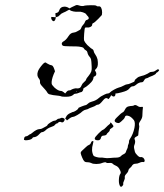

<svg xmlns="http://www.w3.org/2000/svg" viewBox="-20 -656 645 754"><path d="M413 -173Q413 -179 421 -168Q426 -162 425.5 -159.5Q425 -157 417 -152Q411 -149 411 -145Q411 -141 405.5 -136.5Q400 -132 399 -129Q398 -124 383 -123Q379 -122 377 -117Q375 -105 365 -105Q352 -105 352 -112Q352 -117 366 -131Q380 -145 384 -146Q388 -147 396 -155.5Q404 -164 408.5 -167Q413 -170 413 -173ZM218 -192Q223 -195 230.5 -191.5Q238 -188 230 -178Q226 -174 221 -176Q214 -180 208 -174Q206 -171 203 -171Q200 -171 196.5 -166.5Q193 -162 190 -161Q172 -155 163 -148Q152 -137 145 -137Q141 -137 135 -130Q124 -117 111 -117Q109 -117 106 -112Q100 -106 81 -105Q74 -106 74 -108Q75 -111 75 -113.5Q75 -116 77.5 -118.5Q80 -121 84 -121Q87 -121 92 -125Q97 -129 98.5 -129Q100 -129 105 -133Q124 -149 135 -149Q142 -149 147.5 -152.5Q153 -156 158.5 -158.5Q164 -161 166 -164Q167 -168 178 -175Q189 -182 194 -182Q199 -182 203 -186Q207 -190 211 -190Q215 -190 218 -192ZM506 -242Q511 -246 520 -240Q527 -235 534 -236Q539 -237 540.5 -236Q542 -235 541 -231Q540 -227 539 -200Q538 -191 531 -181Q524 -171 526 -165.5Q528 -160 526 -151Q524 -141 523 -126Q523 -123 518 -121Q505 -115 509 -108Q513 -100 508 -87Q505 -81 507 -72Q509 -63 510 -59Q511 -55 519 -46.5Q527 -38 532.5 -39Q538 -40 543 -36Q549 -29 548 -23.5Q547 -18 539 -20Q534 -20 527 -16.5Q520 -13 512 -13Q502 -13 497 -3Q494 1 489.5 4.5Q485 8 484 14Q483 20 476 27Q469 34 470 40Q471 46 467 54Q463 62 464 65.5Q465 69 461 74Q454 82 450 72Q446 63 447 47.5Q448 32 453 26Q457 21 448 6Q443 -2 434.5 -5.5Q426 -9 422.5 -13Q419 -17 409 -16Q399 -15 398 -17Q395 -21 381 -16Q372 -12 358 -12Q344 -12 338 -16Q331 -19 322.5 -19Q314 -19 311 -23Q308 -25 303 -36.5Q298 -48 297 -54Q296 -59 303 -65Q310 -71 317 -78Q324 -85 329.5 -87Q335 -89 337 -95Q339 -101 343 -102Q347 -102 347 -100.5Q347 -99 345 -91Q337 -65 347 -45Q349 -42 358 -39.5Q367 -37 373 -37Q380 -38 389.5 -36Q399 -34 412.5 -35.5Q426 -37 436 -37Q450 -37 456 -44Q458 -47 465.5 -50.5Q473 -54 474.5 -59.5Q476 -65 479 -70.5Q482 -76 482 -80.5Q482 -85 484.5 -90Q487 -95 486.5 -99.5Q486 -104 490 -110Q503 -129 508 -154Q512 -175 506 -184Q494 -199 484 -201Q472 -205 470 -195Q468 -189 456 -179Q450 -174 447.5 -173Q445 -172 438 -174Q432 -176 430.5 -180.5Q429 -185 438 -194Q455 -212 464 -216Q467 -218 471.5 -227Q476 -236 484 -238Q492 -240 497.5 -240Q503 -240 506 -242ZM580 -359Q564 -353 560 -350Q558 -349 553.5 -348Q549 -347 545.5 -340Q542 -333 537 -333Q525 -333 513 -322Q507 -317 501 -317Q495 -317 489.5 -310Q484 -303 477 -300Q471 -297 456 -293Q441 -289 436 -289Q433 -289 433 -288Q434 -285 432.5 -281.5Q431 -278 428 -277Q424 -276 420 -279.5Q416 -283 416 -281.5Q416 -280 411.5 -273.5Q407 -267 406 -267Q405 -267 401 -270Q394 -274 384 -261Q371 -245 365 -245Q360 -245 356.5 -242Q353 -239 341.5 -235Q330 -231 327.5 -229Q325 -227 317.5 -225.5Q310 -224 304 -219Q297 -212 284 -204.5Q271 -197 267 -197Q260 -197 248 -187L243 -183L240 -187L236 -190L240 -198Q244 -206 254 -211Q264 -216 265 -216Q269 -216 276.5 -220.5Q284 -225 286 -228Q289 -233 289 -233Q290 -234 302 -238.5Q314 -243 316 -243Q319 -243 325.5 -249Q332 -255 341 -257Q357 -261 368 -271Q374 -276 378.5 -278.5Q383 -281 391 -285Q399 -289 404 -289Q409 -289 412 -293Q417 -298 428 -304Q439 -310 446 -312Q455 -314 465 -319.5Q475 -325 479.5 -325Q484 -325 492 -328.5Q500 -332 504.5 -334Q509 -336 509 -339Q509 -342 511 -343.5Q513 -345 518.5 -350Q524 -355 535 -357.5Q546 -360 549.5 -362Q553 -364 557 -365.5Q561 -367 565.5 -370.5Q570 -374 577.5 -374Q585 -374 592 -379.5Q599 -385 602 -383.5Q605 -382 605 -380.5Q605 -379 601 -375Q597 -371 595.5 -371Q594 -371 592.5 -367.5Q591 -364 580 -359ZM275 -634Q281 -638 289 -635Q303 -630 313 -634Q318 -635 337 -635.5Q356 -636 359 -633Q362 -630 368 -631Q374 -632 377.5 -625Q381 -618 381 -607L380 -597L366 -582Q351 -567 346.5 -565.5Q342 -564 342 -559Q342 -554 335.5 -550.5Q329 -547 322.5 -548Q316 -549 314 -547Q312 -544 310.5 -523.5Q309 -503 310 -498Q314 -488 323 -479Q325 -478 331 -472Q337 -466 342 -463.5Q347 -461 348 -455Q349 -449 354.5 -441.5Q360 -434 363 -423Q367 -399 360 -389Q355 -383 353.5 -381.5Q352 -380 355 -376Q359 -370 358 -364Q357 -358 351 -356Q347 -355 347 -351Q347 -347 344 -341Q341 -335 330 -325Q319 -315 312.5 -312Q306 -309 307 -305Q307 -302 304 -298Q301 -294 298 -294Q295 -294 288.5 -291Q282 -288 276.5 -288Q271 -288 268 -284Q260 -276 239 -276Q223 -276 220.5 -277.5Q218 -279 210 -280Q186 -282 173 -286Q168 -288 165.5 -293Q163 -298 157 -304.5Q151 -311 143.5 -319.5Q136 -328 137 -334.5Q138 -341 133 -347Q123 -359 129 -376Q133 -387 148 -404Q158 -415 163 -408Q165 -407 168.5 -405Q172 -403 175.5 -401.5Q179 -400 181 -400Q188 -400 193 -385L196 -376L191 -365Q181 -340 183 -327Q184 -322 194 -312Q209 -299 218 -299Q224 -299 230 -294L236 -289L241 -295Q246 -301 251.5 -301Q257 -301 259 -303Q261 -305 269 -307.5Q277 -310 281 -309Q286 -308 291.5 -310Q297 -312 300 -320Q303 -328 310 -333.5Q317 -339 318 -343.5Q319 -348 327 -357Q336 -368 338.5 -375.5Q341 -383 340 -395Q339 -417 337.5 -423Q336 -429 331 -434Q325 -441 323 -451Q322 -456 317 -458.5Q312 -461 309.5 -465.5Q307 -470 301 -471Q295 -472 290 -473Q284 -474 256.5 -474Q229 -474 226 -477Q222 -481 222.5 -485Q223 -489 227 -492Q239 -498 249 -514Q257 -527 269 -528Q277 -529 281.5 -532Q286 -535 291.5 -537.5Q297 -540 299 -546.5Q301 -553 306.5 -558.5Q312 -564 314 -570.5Q316 -577 322 -578Q333 -582 326 -591Q321 -596 318.5 -600Q316 -604 306 -607.5Q296 -611 287 -610Q279 -609 268.5 -611Q258 -613 254 -617Q252 -619 245 -614.5Q238 -610 229 -606.5Q220 -603 215 -597Q210 -591 204.5 -590Q199 -589 199 -586Q197 -575 192 -573Q188 -572 184.5 -576.5Q181 -581 181 -585Q181 -589 182 -589.5Q183 -590 190 -589L199 -588L198 -596Q197 -602 197.5 -603.5Q198 -605 201 -605Q210 -607 212 -614Q217 -630 234 -630Q239 -630 246 -627L253 -623L262 -628Q271 -632 275 -634ZM281.5 -296Q283 -296 282 -297.5Q281 -299 280.5 -299Q280 -299 280 -297.5Q280 -296 281.5 -296Z"/></svg>

Font: TT2020 Style D
Style: Italic
Weight: 400
Italic angle: -15°
Version: Version 0.2.000